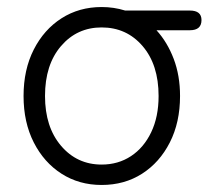

<svg xmlns="http://www.w3.org/2000/svg" viewBox="-20 -515 593 546"><path d="M269 11Q205 11 155 -21Q105 -53 76 -110Q47 -167 47 -242Q47 -317 76 -374Q105 -431 155 -463Q205 -495 269 -495Q304 -495 336 -485H520Q553 -485 553 -458Q553 -429 520 -429H425Q456 -395 474 -347.5Q492 -300 492 -242Q492 -167 463 -110Q434 -53 384 -21Q334 11 269 11ZM269 -47Q316 -47 352.5 -71Q389 -95 410 -139Q431 -183 431 -242Q431 -331 385.5 -384Q340 -437 269 -437Q199 -437 153.5 -384Q108 -331 108 -242Q108 -154 153.5 -100.5Q199 -47 269 -47Z"/></svg>

Font: Zen Maru Gothic
Style: Regular
Weight: 400
Designer: Yoshimichi Ohira
Foundry: Positype
Version: Version 1.002